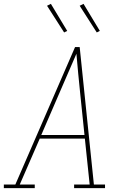

<svg xmlns="http://www.w3.org/2000/svg" viewBox="-38 -980 658 1000"><path d="M-18 0V-19H42L353 -735H377L451 -19H509V0H348V-19H429L404 -258H169L65 -19H143V0ZM177 -277H402L380 -490Q375 -543 369.5 -595.5Q364 -648 360 -700Q337 -648 314.5 -595Q292 -542 269 -490ZM466 -811 377 -950 397 -960 482 -819ZM296 -811 207 -950 227 -960 312 -819Z"/></svg>

Font: Iosevka Slab ThExObl
Style: Regular
Weight: 100
Width: 7
Italic angle: -9°
Monospace: yes
Designer: Belleve Invis
Foundry: Belleve Invis
Version: Version 11.1.1; ttfautohint (v1.8.3)